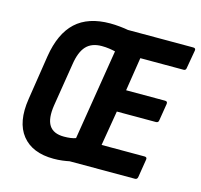

<svg xmlns="http://www.w3.org/2000/svg" viewBox="-99 -771 929 886"><g transform="rotate(15 365.5 -327.5)"><path d="M230 8Q128 8 79 -53.5Q30 -115 48 -229L81 -442Q99 -554 158 -608.5Q217 -663 322 -663Q344 -663 368.5 -660.5Q393 -658 408 -655H720Q733 -655 731 -643L716 -557Q715 -544 704 -544H497L472 -384H658Q671 -384 669 -371L656 -291Q655 -278 643 -278H456L428 -111H633Q646 -111 644 -99L630 -12Q628 0 617 0H305Q291 3 271.5 5.5Q252 8 230 8ZM250 -103Q267 -103 281.5 -105Q296 -107 306 -111L376 -544Q364 -547 347 -549.5Q330 -552 311 -552Q263 -552 237 -524Q211 -496 202 -436L169 -231Q159 -166 179 -134.5Q199 -103 250 -103Z"/></g></svg>

Font: Sofia Sans Condensed ExtraBold
Style: Italic
Weight: 800
Italic angle: -9°
Version: Version 4.100